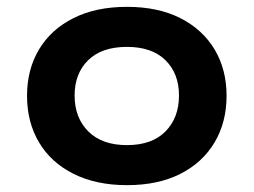

<svg xmlns="http://www.w3.org/2000/svg" viewBox="-20 -531 741 561"><path d="M351 10Q261 10 195 -23Q129 -56 94 -115Q59 -174 59 -251Q59 -328 94 -386.5Q129 -445 194.5 -478Q260 -511 351 -511Q442 -511 507 -478Q572 -445 607 -386.5Q642 -328 642 -251Q642 -174 607 -115Q572 -56 507 -23Q442 10 351 10ZM351 -107Q424 -107 463.5 -147Q503 -187 503 -252Q503 -316 463.5 -355Q424 -394 351 -394Q277 -394 237.5 -355Q198 -316 198 -252Q198 -187 238 -147Q278 -107 351 -107Z"/></svg>

Font: Nunito Sans 7pt SemiExpanded
Style: Bold
Weight: 700
Width: 6
Designer: Vernon Adams
Foundry: Vernon Adams
Version: Version 3.101;gftools[0.9.27]